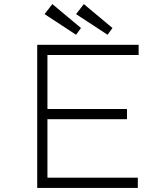

<svg xmlns="http://www.w3.org/2000/svg" viewBox="-20 -919 823 939"><path d="M162 0V-700H658V-650H212V-50H654V0ZM187 -336V-386H601V-336ZM506 -749 352 -850 390 -899 530 -782ZM352 -749 198 -850 236 -899 376 -782Z"/></svg>

Font: Lexend Mega ExtraLight
Style: Regular
Weight: 250
Version: Version 1.007